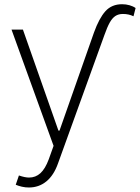

<svg xmlns="http://www.w3.org/2000/svg" viewBox="-20 -667 646 887"><path d="M52.7 186.5 67.4 143.6Q95.2 153.3 114.3 153.3Q144.5 153.3 166.7 133.1Q189 112.8 205.1 69.3L227.5 6.8L33.2 -530.3H85.9L250 -63.5H254.9L414.1 -516.6Q438 -583 467 -615.2Q496.1 -647.5 543.9 -647.5Q562 -647.5 578.4 -642.8Q594.7 -638.2 606.4 -629.9L596.7 -591.8Q575.2 -602.5 547.9 -602.5Q527.3 -602.5 512.9 -593Q498.5 -583.5 486.8 -562.5Q475.1 -541.5 461.9 -503.9L248 87.9Q228.5 143.1 194.1 171.1Q159.7 199.2 113.3 199.2Q97.2 199.2 81.3 195.6Q65.4 191.9 52.7 186.5Z"/></svg>

Font: Pretendard GOV ExtraLight
Style: Regular
Weight: 200
Designer: Base glyphs from Inter by Rasmus Andersson; Hangeul glyphs from Noto Sans CJK(Source Han Sans) by Jang Soo-young and Kan
Foundry: Kil Hyung-jin
Version: Version 1.309